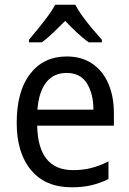

<svg xmlns="http://www.w3.org/2000/svg" viewBox="-20 -786 550 816"><path d="M264 -546Q327 -546 372 -515.5Q417 -485 440.5 -430.5Q464 -376 464 -306V-252H138Q142 -63 290 -63Q333 -63 368 -72Q403 -81 441 -100V-25Q404 -7 367.5 1.5Q331 10 284 10Q173 10 112 -63Q51 -136 51 -264Q51 -398 108 -472Q165 -546 264 -546ZM263 -476Q208 -476 176.5 -436Q145 -396 139 -320H377Q377 -387 349.5 -431.5Q322 -476 263 -476ZM300 -766Q311 -744 331 -716.5Q351 -689 373 -663Q395 -637 413 -617V-606H357Q333 -623 307.5 -647Q282 -671 257 -697Q231 -671 206 -647Q181 -623 158 -606H103V-617Q121 -638 142.5 -664.5Q164 -691 183.5 -717.5Q203 -744 215 -766Z"/></svg>

Font: Noto Sans Telugu SemiCondensed
Style: Regular
Weight: 400
Width: 4
Designer: Jelle Bosma - Monotype Design Team
Foundry: Monotype Imaging Inc.
Version: Version 2.005; ttfautohint (v1.8.4.7-5d5b)